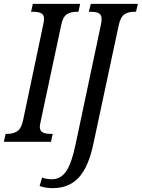

<svg xmlns="http://www.w3.org/2000/svg" viewBox="-37 -734 734 994"><path d="M-8 -41H2Q33 -41 53.5 -55.5Q74 -70 83 -114L186 -603Q191 -626 191 -635Q191 -657 177 -665Q163 -673 135 -673H124L133 -714H378L369 -673H359Q327 -673 307 -658.5Q287 -644 279 -600L176 -117Q169 -84 169 -79Q169 -57 183.5 -49Q198 -41 226 -41H236L227 0H-17ZM168 229 181 185Q201 194 232 194Q276 194 304.5 154.5Q333 115 355 10L485 -604Q489 -622 489 -635Q489 -657 475 -665Q461 -673 434 -673H423L433 -714H677L667 -673H657Q625 -673 605.5 -658.5Q586 -644 577 -600L447 8Q422 129 371.5 184.5Q321 240 235 240Q199 240 168 229Z"/></svg>

Font: Noto Serif Cond
Style: Italic
Weight: 400
Width: 3
Italic angle: -12°
Designer: Monotype Design Team
Foundry: Monotype Imaging Inc.
Version: Version 1.001